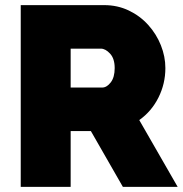

<svg xmlns="http://www.w3.org/2000/svg" viewBox="-20 -730 715 750"><path d="M61 0V-710H387Q439 -710 483 -689Q527 -668 559 -632.5Q591 -597 608.5 -553Q626 -509 626 -464Q626 -403 599 -349Q572 -295 524 -261L674 0H460L335 -218H256V0ZM256 -388H379Q397 -388 412.5 -408Q428 -428 428 -464Q428 -501 410 -520.5Q392 -540 374 -540H256Z"/></svg>

Font: Raleway Black
Style: Regular
Weight: 900
Designer: Matt McInerney, Pablo Impallari, Rodrigo Fuenzalida
Foundry: Matt McInerney, Pablo Impallari, Rodrigo Fuenzalida
Version: Version 4.026